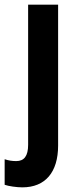

<svg xmlns="http://www.w3.org/2000/svg" viewBox="-60 -566 331 826"><path d="M36 240C135 240 190 175 190 60V-546H61V57C61 105 44 127 10 127C-7 127 -22 125 -40 119V229C-23 235 12 240 36 240Z"/></svg>

Font: Noto Sans Tamil ExtraCondensed
Style: Bold
Weight: 700
Width: 2
Designer: Jelle Bosma - Monotype Design Team
Foundry: Monotype Imaging Inc.
Version: Version 2.004